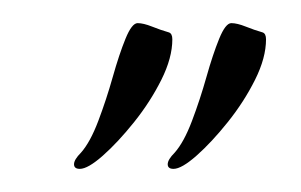

<svg xmlns="http://www.w3.org/2000/svg" viewBox="-20 -582 260 166"><path d="M130 -436Q125 -436 125 -440Q125 -444 131 -450Q139 -459 146 -477.5Q153 -496 158.5 -515.5Q164 -535 169.5 -548.5Q175 -562 180 -562Q185 -562 192.5 -559Q200 -556 207 -554Q210 -553 210 -548Q210 -532 200.5 -513Q191 -494 177 -476.5Q163 -459 150 -447.5Q137 -436 130 -436ZM49 -436Q44 -436 44 -440Q44 -444 50 -450Q58 -459 65 -477.5Q72 -496 77.5 -515.5Q83 -535 88.5 -548.5Q94 -562 99 -562Q104 -562 111.5 -559Q119 -556 126 -554Q129 -553 129 -548Q129 -532 119.5 -513Q110 -494 96 -476.5Q82 -459 69 -447.5Q56 -436 49 -436Z"/></svg>

Font: Comforter
Style: Regular
Weight: 400
Designer: Robert E. Leuschke
Foundry: Robert E. Leuschke
Version: Version 1.013; ttfautohint (v1.8.3)